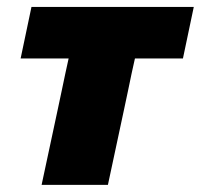

<svg xmlns="http://www.w3.org/2000/svg" viewBox="-20 -520 565 540"><path d="M97 0Q108.5 -53.5 119 -102.8Q129.5 -152 143 -215L153.5 -264.5Q159 -291 163.8 -313.5Q168.5 -336 173 -355.5H38L68.5 -500.5H525L494.5 -355.5H359.5Q355 -336 350.2 -313.5Q345.5 -291 340 -264.5L329.5 -215Q316 -152 305.5 -102.8Q295 -53.5 283.5 0Z"/></svg>

Font: Commissioner ExtraBold
Style: Italic
Weight: 800
Italic angle: -12°
Designer: Kostas Bartsokas
Foundry: Kostas Bartsokas
Version: Version 1.000; ttfautohint (v1.8.3)